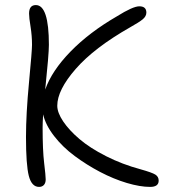

<svg xmlns="http://www.w3.org/2000/svg" viewBox="-20 -711 674 761"><path d="M134.8 29.8Q105.5 29.8 94.2 -13.9Q83 -57.6 83 -168Q83 -258.8 95 -384.8Q106.9 -510.7 106.9 -533.2Q106.9 -569.3 101.1 -605.2Q95.2 -641.1 95.2 -657.2Q95.2 -690.9 122.1 -690.9Q173.8 -690.9 173.8 -533.2Q173.8 -497.1 159.2 -356Q185.1 -430.2 259.5 -506.6Q334 -583 442.9 -646Q506.8 -686 532.2 -686Q560.1 -686 560.1 -661.1Q560.1 -646.5 545.7 -634.5Q531.2 -622.6 496.1 -603Q353 -521.5 280 -437.7Q207 -354 207 -292Q207 -264.6 230.5 -229.7Q253.9 -194.8 295.2 -159.7Q336.4 -124.5 400.4 -92Q464.4 -59.6 537.1 -40Q582.5 -27.3 595.7 -19Q608.9 -10.7 608.9 4.9Q608.9 29.8 575.2 29.8Q535.2 29.8 482.7 14.2Q430.2 -1.5 376.7 -29.5Q323.2 -57.6 275.9 -92.8Q228.5 -127.9 194.6 -171.6Q160.6 -215.3 150.9 -257.8Q148.9 -221.7 148.9 -206.1Q148.9 -115.2 155 -64.7Q161.1 -14.2 161.1 0Q161.1 14.2 154.1 22Q147 29.8 134.8 29.8Z"/></svg>

Font: Shantell Sans Bouncy
Style: Regular
Weight: 300
Designer: Stephen Nixon, Anya Danilova, Shantell Martin
Foundry: Arrow Type
Version: Version 1.006;[9816181b4]